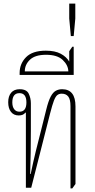

<svg xmlns="http://www.w3.org/2000/svg" viewBox="-20 -1052 530 1076"><path d="M375 4V-457Q375 -495 362.5 -511Q350 -527 326 -527Q311 -527 301 -519Q291 -511 282 -487.5Q273 -464 261 -417L155 0H125V-420L122 -421Q111 -405 85 -405Q57 -405 41.5 -425Q26 -445 26 -479Q26 -513 42.5 -532.5Q59 -552 90 -552Q129 -552 141 -527Q153 -502 153 -473V-325Q153 -256 152 -196.5Q151 -137 149 -77H152Q166 -145 181 -206Q196 -267 209 -317L239 -437Q251 -486 264 -510.5Q277 -535 293 -543.5Q309 -552 328 -552Q403 -552 403 -456V-21L385 4ZM89 -426Q128 -426 128 -478Q128 -530 89 -530Q49 -530 49 -478Q49 -454 59.5 -440Q70 -426 89 -426Z M90 -632V-643Q90 -695 126 -731.5Q162 -768 237 -768Q288 -768 320 -751Q352 -734 368 -707V-765L385 -790H393V-632ZM119 -652H363Q362 -687 331.5 -716Q301 -745 238 -745Q177 -745 148 -717.5Q119 -690 119 -652Z M377 -850 368 -948V-1032H402V-948L393 -850Z"/></svg>

Font: Noto Serif Thai ExtraCondensed Thin
Style: Regular
Weight: 100
Width: 2
Designer: Monotype Design Team
Foundry: Monotype Imaging Inc.
Version: Version 2.001; ttfautohint (v1.8.4.7-5d5b)